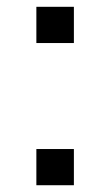

<svg xmlns="http://www.w3.org/2000/svg" viewBox="-20 -547 325 567"><path d="M198.2 -106.9V0H87.4V-106.9ZM198.2 -526.9V-419.9H87.4V-526.9Z"/></svg>

Font: Ufes Sans Medium
Style: Regular
Weight: 500
Designer: Ricardo Esteves & Filipe Motta
Foundry: ProDesignUfes - Ricardo Esteves, Filipe Motta (This is a derivative work, based on Roboto family, by Christian Robertson
Version: Version 2.0